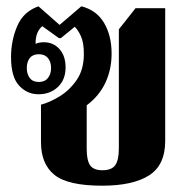

<svg xmlns="http://www.w3.org/2000/svg" viewBox="-20 -578 601 609"><path d="M304 11Q195 11 152.5 -23.5Q110 -58 110 -127V-246Q137 -253 168.5 -272Q200 -291 223 -324Q246 -357 246 -407Q246 -443 236.5 -463.5Q227 -484 217 -493L173 -457H167L114 -495Q92 -476 93 -439Q104 -444 119 -444Q149 -444 168.5 -422.5Q188 -401 188 -364Q188 -325 163.5 -302Q139 -279 102 -279Q66 -279 40.5 -306.5Q15 -334 15 -397Q15 -449 34.5 -495Q54 -541 102 -558L169 -499L238 -558Q286 -546 310 -505.5Q334 -465 334 -408Q334 -358 314.5 -316Q295 -274 255 -244V-106Q255 -69 266 -53.5Q277 -38 305 -38Q334 -38 345.5 -54Q357 -70 357 -108V-485L410 -552H504V-131Q504 -54 452.5 -21.5Q401 11 304 11ZM103 -318Q122 -318 132 -330.5Q142 -343 142 -362Q142 -382 132 -394Q122 -406 103 -406Q84 -406 74.5 -394Q65 -382 65 -362Q65 -343 74.5 -330.5Q84 -318 103 -318Z"/></svg>

Font: Noto Serif Thai Condensed ExtraBold
Style: Regular
Weight: 800
Width: 3
Designer: Monotype Design Team
Foundry: Monotype Imaging Inc.
Version: Version 2.002; ttfautohint (v1.8.4.7-5d5b)